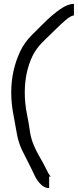

<svg xmlns="http://www.w3.org/2000/svg" viewBox="-20 -823 402 992"><path d="M234 149Q212 149 192.5 131Q173 113 159 84Q142 47 124.5 13.5Q107 -20 93 -49Q74 -91 67 -133Q60 -175 52 -216Q45 -250 41.5 -282Q38 -314 38 -345Q38 -460 85 -559Q108 -606 145 -642.5Q182 -679 215 -712Q252 -748 291 -775.5Q330 -803 362 -803V-743Q347 -743 319.5 -719.5Q292 -696 265 -669Q233 -638 200.5 -606Q168 -574 148 -534Q108 -450 108 -345Q108 -288 120 -229Q129 -186 133.5 -151Q138 -116 150 -84Q166 -44 186.5 -9.5Q207 25 223 59Q233 79 238.5 85Q244 91 243.5 90Q243 89 234 89Z"/></svg>

Font: Syne Tactile
Style: Regular
Weight: 400
Designer: Lucas Descroix
Foundry: Bonjour Monde
Version: Version 2.100; ttfautohint (v1.8.3)